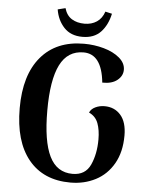

<svg xmlns="http://www.w3.org/2000/svg" viewBox="-60 -935 771 998"><g transform="rotate(5 326.0 -436.5)"><path d="M49 -349Q49 -522 129 -616.5Q209 -711 353 -711Q407 -711 457 -697Q507 -683 539 -656Q571 -629 571 -594Q571 -562 543 -539.5Q515 -517 465 -518Q450 -666 355 -666Q272 -666 232.5 -587.5Q193 -509 193 -349Q193 -189 231.5 -110.5Q270 -32 352 -32Q419 -32 445 -89Q471 -146 471 -222Q471 -271 458 -306Q445 -341 410 -357Q418 -376 440 -386.5Q462 -397 488 -397Q540 -397 572 -360.5Q604 -324 604 -254Q604 -168 569.5 -107.5Q535 -47 476 -16.5Q417 14 345 14Q204 14 126.5 -80.5Q49 -175 49 -349ZM341 -746Q280 -746 245 -783.5Q210 -821 201 -877L241 -887Q252 -849 279.5 -832Q307 -815 346 -815Q383 -815 410 -833Q437 -851 449 -887Q475 -881 484 -879Q471 -819 436.5 -782.5Q402 -746 341 -746Z"/></g></svg>

Font: Arima Madurai Black
Style: Regular
Weight: 900
Designer: Joana Correia and Natanael Gama
Foundry: NDISCOVER
Version: Version 1.020